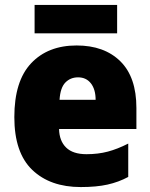

<svg xmlns="http://www.w3.org/2000/svg" viewBox="-20 -747 608 777"><path d="M290 -563Q402 -563 467 -499Q532 -435 532 -310V-225H219Q220 -177 247.5 -150Q275 -123 330 -123Q377 -123 416.5 -133.5Q456 -144 499 -166V-31Q460 -10 415 0Q370 10 307 10Q183 10 110.5 -59.5Q38 -129 38 -273Q38 -419 106 -491Q174 -563 290 -563ZM296 -434Q265 -434 244.5 -413Q224 -392 221 -343H367Q367 -385 348 -409.5Q329 -434 296 -434ZM454 -727V-612H120V-727Z"/></svg>

Font: Noto Sans Sinhala UI SemiCondensed Black
Style: Regular
Weight: 900
Width: 4
Designer: Jelle Bosma - Monotype Design Team
Foundry: Monotype Imaging Inc.
Version: Version 2.006; ttfautohint (v1.8.4.7-5d5b)